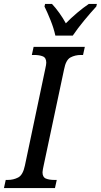

<svg xmlns="http://www.w3.org/2000/svg" viewBox="-38 -951 510 971"><path d="M-18 0 -9 -41H1Q30 -41 54 -53.5Q78 -66 88 -114L191 -603Q196 -625 196 -634Q196 -659 178.5 -666Q161 -673 135 -673H123L132 -714H391L382 -673H371Q342 -673 318.5 -660.5Q295 -648 286 -600L183 -115Q181 -106 179 -95.5Q177 -85 177 -80Q177 -55 194 -48Q211 -41 238 -41H249L240 0ZM242 -771Q234 -808 217.5 -849Q201 -890 187 -918L190 -931H225Q243 -912 262 -885.5Q281 -859 295 -833Q320 -859 352 -886Q384 -913 411 -931H452L449 -918Q423 -890 389 -849Q355 -808 330 -771Z"/></svg>

Font: Noto Serif Condensed
Style: Italic
Weight: 400
Width: 3
Italic angle: -12°
Designer: Monotype Design Team
Foundry: Monotype Imaging Inc.
Version: Version 2.014; ttfautohint (v1.8.4.7-5d5b)